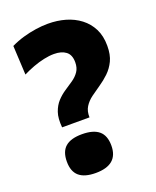

<svg xmlns="http://www.w3.org/2000/svg" viewBox="-130 -753 686 843"><g transform="rotate(-20 212.5 -331.0)"><path d="M100 -226Q96 -269 105.5 -296.5Q115 -324 132 -342.5Q149 -361 169.5 -374.5Q190 -388 209 -401Q228 -414 240 -431.5Q252 -449 252 -475Q252 -510 231.5 -525.5Q211 -541 176 -541Q154 -541 128.5 -535.5Q103 -530 77.5 -520.5Q52 -511 28 -499L21 -635Q50 -649 79.5 -657.5Q109 -666 139 -670.5Q169 -675 196 -675Q240 -675 278 -664Q316 -653 345.5 -630.5Q375 -608 392 -574.5Q409 -541 409 -495Q409 -453 395.5 -425Q382 -397 361 -377Q340 -357 317 -341.5Q294 -326 273 -310.5Q252 -295 239.5 -275Q227 -255 228 -226ZM171 13Q119 13 93.5 -9Q68 -31 68 -77Q68 -124 93.5 -146Q119 -168 171 -168Q224 -168 250 -146Q276 -124 276 -77Q276 13 171 13Z"/></g></svg>

Font: Bricolage Grotesque 96pt ExtraBold ExtraBold
Style: Regular
Weight: 800
Version: Version 1.001;gftools[0.9.33.dev8+g029e19f]